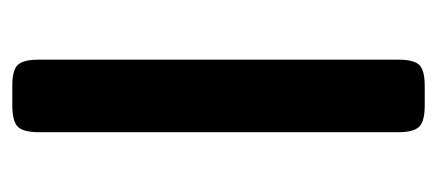

<svg xmlns="http://www.w3.org/2000/svg" viewBox="-226 -508 734 323"><g transform="rotate(-90 141.5 -347.0)"><path d="M80.1 -44.9V-648.9Q80.1 -675.8 89.6 -684.8Q99.1 -693.8 125 -693.8H158.2Q185.1 -693.8 193.6 -684.3Q202.1 -674.8 202.1 -649.9V-43.9Q202.1 -18.1 193.1 -9Q184.1 0 158.2 0H125Q98.1 0 89.1 -9.5Q80.1 -19 80.1 -44.9Z"/></g></svg>

Font: CMU Sans Serif Demi Condensed
Style: DemiCondensed
Weight: 600
Width: 3
Version: Version 0.7.0